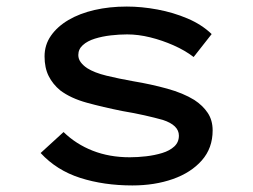

<svg xmlns="http://www.w3.org/2000/svg" viewBox="-20 -556 773 586"><path d="M384 10Q297 10 225 -13Q153 -36 104 -89L174 -153Q212 -116 263 -96Q314 -76 376 -76Q400 -76 426 -79Q452 -82 475 -89Q498 -96 512 -109Q526 -122 526 -142Q526 -174 477 -190Q452 -197 421 -204Q390 -211 354 -217Q294 -229 245 -242.5Q196 -256 164 -280Q141 -299 128.5 -324Q116 -349 116 -384Q116 -419 135.5 -447Q155 -475 189 -495Q223 -515 268.5 -525.5Q314 -536 367 -536Q412 -536 460.5 -527Q509 -518 552.5 -499.5Q596 -481 626 -452L571 -382Q545 -402 510 -417.5Q475 -433 438.5 -442Q402 -451 368 -451Q344 -451 318 -448Q292 -445 269.5 -438Q247 -431 233 -418.5Q219 -406 219 -388Q219 -376 226.5 -366Q234 -356 246 -348Q268 -334 305 -325Q342 -316 387 -308Q441 -299 490 -285.5Q539 -272 573 -251Q599 -234 614 -211.5Q629 -189 629 -158Q629 -104 596 -66.5Q563 -29 507.5 -9.5Q452 10 384 10Z"/></svg>

Font: Lexend Tera
Style: Regular
Weight: 400
Designer: Bonnie Shaver-Troup, Thomas Jockin
Foundry: Lexend
Version: Version 1.007